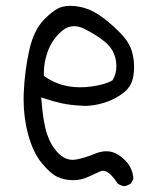

<svg xmlns="http://www.w3.org/2000/svg" viewBox="-20 -621 540 655"><path d="M342.8 -105Q323.2 -105 301.8 -95.7Q268.6 -82 239.3 -76.7Q233.4 -75.7 228.5 -75.7Q201.7 -75.7 179.2 -98.1Q153.8 -124 140.6 -163.3Q127.4 -202.6 121.6 -277.8L120.6 -288.6L131.3 -285.2Q160.2 -275.4 189.9 -268.8Q219.7 -262.2 258.8 -260.3Q263.7 -259.8 273.2 -259.8Q282.7 -259.8 299.6 -262.2Q316.4 -264.6 335.4 -270.5Q374.5 -282.7 402.8 -305.7Q429.7 -327.1 435.1 -362.3Q437.5 -377 437.5 -392.1Q437.5 -414.6 432.1 -438Q423.8 -475.6 387.2 -511.7Q350.1 -548.8 316.7 -570.8Q283.2 -592.8 250 -598.1Q234.9 -601.1 220 -601.1Q205.1 -601.1 192.4 -597.7Q166 -590.8 130.4 -554.4Q94.7 -518.1 79.3 -447.5Q64 -377 61 -303.2Q60.5 -293 60.5 -282.7Q60.5 -221.2 75.2 -165Q92.8 -100.1 122.8 -64.2Q152.8 -28.3 174.8 -18.1Q199.2 -6.3 230 -6.3Q255.4 -6.3 279.1 -16.8Q302.7 -27.3 321.3 -36.1Q326.2 -38.6 331.1 -38.6Q344.2 -38.6 359.4 -23.4Q369.6 -13.2 381.3 4.9Q391.1 12.2 403.3 14.2Q416 12.2 426.8 4.9L435.1 -11.2Q432.6 -47.4 408.2 -72.8Q382.8 -98.6 357.4 -103.5Q350.6 -105 342.8 -105ZM253.9 -323.2Q184.6 -323.2 132.3 -360.4L129.4 -362.3V-366.2Q129.4 -412.6 145.5 -452.1Q162.1 -491.7 193.4 -517.1Q211.4 -531.7 232.9 -531.7Q250.5 -531.7 270 -521.5Q309.6 -501.5 338.9 -477.5Q369.1 -452.1 375.5 -414.1Q377 -404.3 377 -394.5Q377 -369.1 364.7 -348.6L363.8 -347.2L362.3 -346.2Q340.3 -333 293.9 -326.2Q273.4 -323.2 253.9 -323.2Z"/></svg>

Font: Bakudai
Style: ExtraLight
Weight: 200
Version: Version 1.48